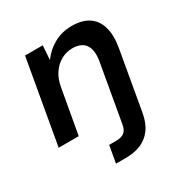

<svg xmlns="http://www.w3.org/2000/svg" viewBox="-170 -644 950 995"><g transform="rotate(-30 305.5 -146.5)"><path d="M23 0 111 -501H217L211 -416Q242 -460 290 -486.5Q338 -513 397 -513Q458 -513 496.5 -487.5Q535 -462 549.5 -412.5Q564 -363 551 -289L490 59Q480 117 453.5 152.5Q427 188 387.5 204Q348 220 297 220H239L257 118H297Q331 118 348 104.5Q365 91 370 58L429 -278Q441 -342 419 -376.5Q397 -411 341 -411Q305 -411 273.5 -393.5Q242 -376 220 -343.5Q198 -311 190 -264L143 0Z"/></g></svg>

Font: DM Sans 18pt SemiBold
Style: Italic
Weight: 600
Italic angle: -10°
Designer: Colophon Foundry, Jonny Pinhorn
Foundry: Colophon Foundry
Version: Version 4.004;gftools[0.9.30]